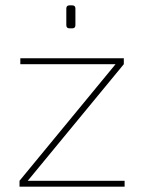

<svg xmlns="http://www.w3.org/2000/svg" viewBox="-20 -698 539 718"><path d="M413 -459 443 -458 83 -21 53 -22ZM446 -22V0H53V-22ZM443 -480V-458H56V-480ZM250 -678Q262 -678 262 -666V-604Q262 -592 250 -592H240Q228 -592 228 -604V-666Q228 -678 240 -678Z"/></svg>

Font: Exo 2 Thin
Style: Regular
Weight: 250
Designer: Natanael Gama
Foundry: Natanael Gama
Version: Version 2.010